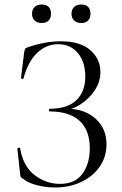

<svg xmlns="http://www.w3.org/2000/svg" viewBox="-20 -819 542 851"><path d="M378 -161Q378 -242 332.5 -283.5Q287 -325 201 -325Q197 -325 197 -331Q197 -337 201 -337Q279 -337 318.5 -375Q358 -413 358 -479Q358 -545 325 -584Q292 -623 237 -623Q185 -623 144.5 -584.5Q104 -546 84 -471Q84 -469 80 -469Q78 -469 75.5 -470.5Q73 -472 73 -473L87 -586Q89 -598 91 -602Q93 -606 102 -609Q179 -636 250 -636Q335 -636 380 -597Q425 -558 425 -500Q425 -456 399.5 -418Q374 -380 336 -356Q298 -332 263 -329L277 -337Q354 -337 403 -293.5Q452 -250 452 -179Q452 -124 422 -80.5Q392 -37 340 -12.5Q288 12 225 12Q184 12 144.5 2Q105 -8 83 -26Q74 -31 72 -34.5Q70 -38 69 -49L57 -160Q57 -163 62.5 -164Q68 -165 69 -162Q83 -81 134 -42.5Q185 -4 246 -4Q313 -4 345.5 -49Q378 -94 378 -161ZM122 -758Q122 -777 133.5 -788Q145 -799 165 -799Q185 -799 195.5 -788.5Q206 -778 206 -758Q206 -739 195.5 -728Q185 -717 165 -717Q145 -717 133.5 -728Q122 -739 122 -758ZM297 -758Q297 -777 308.5 -788Q320 -799 340 -799Q360 -799 370.5 -788.5Q381 -778 381 -758Q381 -739 370.5 -728Q360 -717 340 -717Q320 -717 308.5 -728Q297 -739 297 -758Z"/></svg>

Font: Cormorant Unicase
Style: Regular
Weight: 400
Designer: Christian Thalmann (Catharsis Fonts)
Foundry: Catharsis Fonts
Version: Version 4.000